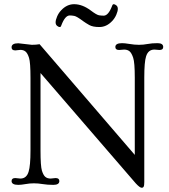

<svg xmlns="http://www.w3.org/2000/svg" viewBox="-20 -866 799 907"><path d="M269 -817.4Q295.9 -846.2 330.1 -846.2Q368.7 -846.2 408.2 -816.9Q436.5 -795.4 448.2 -793.7Q460 -792 469.7 -792Q492.2 -792 509.8 -838.9Q512.2 -846.2 517.3 -846.2Q522.5 -846.2 529.5 -840.6Q536.6 -835 536.6 -824Q536.6 -813 529.3 -796.1Q522 -779.3 509.8 -766.6Q483.4 -738.3 449.2 -738.3Q418.5 -738.3 401.6 -747.8Q384.8 -757.3 373.5 -765.6Q342.8 -788.6 331.1 -790.8Q319.3 -793 309.6 -793Q287.1 -793 269.5 -745.6Q267.6 -741.2 266.6 -739.7Q265.6 -738.3 261.2 -738.3Q256.8 -738.3 249.8 -743.9Q242.7 -749.5 242.7 -760.5Q242.7 -771.5 249.8 -788.1Q256.8 -804.7 269 -817.4ZM66.4 7.3Q34.7 7.3 34.7 -10.7Q34.7 -24.9 52.2 -24.9L76.2 -22.5Q105.5 -22.5 115.2 -55.2Q124 -83 124 -154.8V-498.5Q124 -570.8 117.2 -592.5Q110.4 -614.3 100.8 -622.3Q91.3 -630.4 76.2 -630.4L52.2 -627.9Q34.7 -627.9 34.7 -642.6Q34.7 -661.6 66.4 -661.6L130.4 -654.3Q150.9 -654.3 167 -657.2L616.7 -134.3V-499.5Q616.7 -570.8 609.1 -593.3Q601.6 -615.7 591.8 -623.8Q582 -631.8 566.4 -631.8L542.5 -629.9Q524.9 -629.9 524.9 -644Q524.9 -662.1 556.6 -662.1Q568.8 -662.1 589.4 -658.7Q615.2 -654.3 636.2 -654.3Q657.2 -654.3 677.2 -658.2Q697.3 -662.1 724.1 -662.1Q751 -662.1 751 -644Q751 -629.9 733.4 -629.9L709.5 -631.8Q679.7 -631.8 669.9 -599.1Q661.6 -573.2 661.6 -499.5V-6.3Q661.6 10.3 658.7 15.6Q655.8 21 649.4 21Q640.6 21 621.6 0.5L171.4 -521V-154.8Q171.4 -81.1 178 -59.8Q184.6 -38.6 194.1 -30.5Q203.6 -22.5 219.2 -22.5L242.7 -24.9Q260.3 -24.9 260.3 -10.7Q260.3 7.3 232.2 7.3Q204.1 7.3 182.4 3.7Q160.6 0 140.1 0Q119.6 0 99.9 3.7Q80.1 7.3 66.4 7.3Z"/></svg>

Font: Ovo
Style: Regular
Weight: 400
Designer: Nicole Fally
Foundry: Sorkin Type Co.
Version: Version 1.001